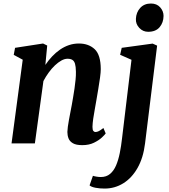

<svg xmlns="http://www.w3.org/2000/svg" viewBox="-20 -814 960 1090"><path d="M237.5 -445.5Q255 -471.5 276 -493.8Q297 -516 321 -532.5Q345 -549 371.8 -558Q398.5 -567 428 -567Q483 -567 517.5 -534.8Q552 -502.5 552 -421Q552 -403.5 547.8 -372.5Q543.5 -341.5 537.8 -307.8Q532 -274 527.5 -247Q523.5 -222 518.2 -194Q513 -166 509.2 -140Q505.5 -114 505 -94Q505 -76.5 510 -70.5Q515 -64.5 521.5 -64.5Q530.5 -64.5 540.8 -69.5Q551 -74.5 567 -87.5L580 -56.5Q575.5 -49.5 558.5 -33.5Q541.5 -17.5 513.5 -3.8Q485.5 10 447 10Q412 10 393.8 -0.8Q375.5 -11.5 369 -28.5Q362.5 -45.5 362.5 -65Q363 -77.5 365.2 -95.2Q367.5 -113 371.5 -133.8Q375.5 -154.5 379.5 -176.2Q383.5 -198 387.5 -218Q391 -238.5 395.2 -262.5Q399.5 -286.5 403 -311.8Q406.5 -337 409 -361.2Q411.5 -385.5 411 -407Q410.5 -436.5 405.8 -452.2Q401 -468 390.5 -474.2Q380 -480.5 363.5 -480.5Q346.5 -480.5 328.2 -470.2Q310 -460 291.8 -442.8Q273.5 -425.5 256.8 -402.5Q240 -379.5 226.5 -354L178 0H45.5L109 -475L58 -502.5L65.5 -542.5L224.5 -567L248 -555.5ZM803.5 0Q793.5 82 761 139.2Q728.5 196.5 680 226.5Q631.5 256.5 574 256.5Q546.5 256.5 522.5 252Q498.5 247.5 488.5 238.5L507.5 184Q514.5 186.5 528 188.8Q541.5 191 552 191Q584 191 605 173.2Q626 155.5 639 125Q652 94.5 660 54.8Q668 15 673 -30L726.5 -474.5L662 -503L671 -542.5L846.5 -566.5L872 -555ZM821 -633.5Q791.5 -633.5 770.8 -655.5Q750 -677.5 751.5 -707Q753 -743.5 775.8 -768.8Q798.5 -794 837 -794Q870 -794 889.2 -772.5Q908.5 -751 908.5 -723.5Q908 -685.5 886 -659.5Q864 -633.5 821 -633.5Z"/></svg>

Font: Merriweather 20pt
Style: Bold Italic
Weight: 700
Italic angle: -7.8°
Version: Version 2.101